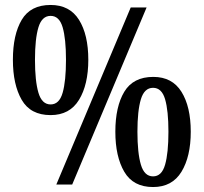

<svg xmlns="http://www.w3.org/2000/svg" viewBox="-20 -744 821 774"><path d="M184 -280Q103 -280 67.5 -341.5Q32 -403 32 -503Q32 -604 67.5 -664Q103 -724 184 -724Q261 -724 298.5 -664Q336 -604 336 -503Q336 -403 298.5 -341.5Q261 -280 184 -280ZM207 0 507 -714H571L271 0ZM184 -323Q219 -323 232.5 -370Q246 -417 246 -503Q246 -588 232.5 -634Q219 -680 184 -680Q149 -680 135 -634Q121 -588 121 -503Q121 -417 135 -370Q149 -323 184 -323ZM597 10Q517 10 481 -51.5Q445 -113 445 -213Q445 -314 481 -374Q517 -434 598 -434Q674 -434 711.5 -374Q749 -314 749 -213Q749 -113 711.5 -51.5Q674 10 597 10ZM597 -33Q632 -33 645.5 -80Q659 -127 659 -213Q659 -298 645.5 -344Q632 -390 597 -390Q562 -390 548 -344Q534 -298 534 -213Q534 -127 548 -80Q562 -33 597 -33Z"/></svg>

Font: Noto Serif Condensed SemiBold
Style: Regular
Weight: 600
Width: 3
Designer: Monotype Design Team
Foundry: Monotype Imaging Inc.
Version: Version 2.013